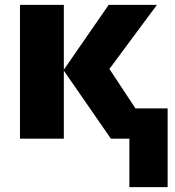

<svg xmlns="http://www.w3.org/2000/svg" viewBox="-20 -569 719 788"><path d="M511 199V0H435L242 -279V0H62V-549H242V-283L426 -549H624L429 -286L536 -124H668V199Z"/></svg>

Font: Noto Sans Disp ExtBd
Style: Regular
Weight: 800
Designer: Monotype Design Team
Foundry: Monotype Imaging Inc.
Version: Version 2.000;GOOG;noto-source:20170915:90ef993387c0; ttfaut